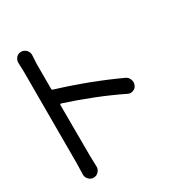

<svg xmlns="http://www.w3.org/2000/svg" viewBox="-187 -903 997 1063"><g transform="rotate(-30 311.5 -371.5)"><path d="M530.3 -361.3Q547.9 -353.5 554.7 -335.9Q558.6 -327.1 558.6 -317.4Q558.6 -308.6 554.7 -299.8Q547.9 -282.2 530.3 -276.4Q523.4 -273.4 515.6 -273.4Q505.9 -273.4 497.1 -278.3Q338.9 -355.5 151.4 -416Q149.4 -417 147 -415Q144.5 -413.1 144.5 -411.1L145.5 -87.9L147.5 -14.6Q147.5 2.9 135.7 15.6Q123 30.3 103.5 30.3Q84 30.3 71.3 15.6Q59.6 2.9 59.6 -14.6L61.5 -87.9V-669.9L59.6 -729.5Q59.6 -746.1 70.3 -759.8Q83 -774.4 102.5 -774.4Q122.1 -774.4 135.7 -759.8Q147.5 -746.1 147.5 -729.5L144.5 -669.9V-514.6Q144.5 -506.8 151.4 -504.9Q352.5 -443.4 530.3 -361.3Z"/></g></svg>

Font: Gen Jyuu Gothic P Regular
Style: Regular
Weight: 400
Designer: [Source Han Sans]
Ryoko NISHIZUKA  (kana & ideographs); Paul D. Hunt (Latin, Greek & Cyrillic); Wenlong ZHANG  (bopomofo
Version: Version 1.002.20150607